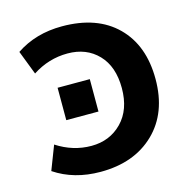

<svg xmlns="http://www.w3.org/2000/svg" viewBox="-110 -843 925 956"><g transform="rotate(-15 353.0 -365.0)"><path d="M55.7 -57.6 103.5 -181.6Q187.5 -127 282.2 -127Q377 -127 439.5 -190.9Q502 -254.9 502 -366.2Q502 -477.5 441.9 -540Q381.8 -602.5 284.7 -602.5Q187.5 -602.5 103.5 -547.9L55.7 -671.9Q157.2 -740.2 293 -740.2Q473.6 -740.2 574.7 -640.1Q675.8 -540 675.8 -366.2Q675.8 -192.4 571.3 -91.3Q466.8 9.8 293 9.8Q156.2 9.8 55.7 -57.6ZM193.4 -283.2V-450.2H359.4V-283.2Z"/></g></svg>

Font: GenEi M Gothic v2 Heavy
Style: Regular
Weight: 800
Version: Version 2.0